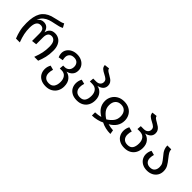

<svg xmlns="http://www.w3.org/2000/svg" viewBox="143 -1875 3216 3216"><g transform="rotate(45 1750.5 -267.5)"><path d="M62 -308Q62 -468 113 -557Q164 -646 278 -684Q307 -693 380 -710Q430 -720 461.5 -729Q493 -738 514 -751L553 -682Q525 -666 491.5 -656.5Q458 -647 407 -637Q340 -624 298 -610Q251 -594 209 -560Q167 -526 148 -465Q173 -501 199.5 -514Q226 -527 258 -527Q361 -527 387 -410Q410 -527 526 -527Q577 -527 619 -501.5Q661 -476 685.5 -424.5Q710 -373 710 -298Q710 -209 693 -139Q676 -69 648 0H556Q589 -87 603 -154Q617 -221 617 -297Q617 -382 588.5 -417.5Q560 -453 518 -453Q430 -453 430 -334V-172L342 -162V-334Q342 -401 319.5 -427Q297 -453 257 -453Q155 -453 155 -289Q155 -217 168.5 -151Q182 -85 214 0H123Q95 -69 78.5 -140.5Q62 -212 62 -308Z M1263 -4Q1263 57 1236.5 107Q1210 157 1159 186.5Q1108 216 1040 216Q969 216 920 189.5Q871 163 847.5 119Q824 75 824 22Q824 -9 831.5 -35.5Q839 -62 854 -90L932 -69Q917 -22 917 20Q917 76 948.5 109Q980 142 1040 142Q1106 142 1136 99Q1166 56 1166 -15Q1166 -80 1134 -122.5Q1102 -165 1038 -165H996L1002 -239H1040Q1085 -239 1116.5 -269.5Q1148 -300 1148 -355Q1148 -403 1120 -434Q1092 -465 1037 -465Q982 -465 953.5 -435.5Q925 -406 925 -360Q925 -334 934 -298L851 -283Q832 -324 832 -366Q832 -415 858.5 -454.5Q885 -494 931.5 -516.5Q978 -539 1037 -539Q1097 -539 1144 -515.5Q1191 -492 1217 -451.5Q1243 -411 1243 -361Q1243 -299 1207.5 -260Q1172 -221 1113 -207Q1176 -196 1219.5 -144.5Q1263 -93 1263 -4Z M1796 -210Q1796 -144 1769.5 -93.5Q1743 -43 1693 -14.5Q1643 14 1575 14Q1504 14 1455.5 -12.5Q1407 -39 1383.5 -83Q1360 -127 1360 -180Q1360 -237 1389 -292L1468 -271Q1453 -229 1453 -182Q1453 -126 1484.5 -93Q1516 -60 1575 -60Q1640 -60 1668.5 -101Q1697 -142 1697 -217Q1697 -284 1663 -325.5Q1629 -367 1560 -367H1506L1512 -441H1580Q1628 -441 1654.5 -465Q1681 -489 1681 -527Q1681 -561 1659.5 -581Q1638 -601 1594 -623Q1545 -647 1518.5 -671Q1492 -695 1489 -739L1579 -749Q1582 -726 1600.5 -711Q1619 -696 1659 -674Q1696 -653 1718.5 -636.5Q1741 -620 1757 -594.5Q1773 -569 1773 -533Q1773 -434 1649 -404Q1710 -394 1753 -343Q1796 -292 1796 -210Z M2151 -539Q2224 -539 2277 -509Q2330 -479 2357.5 -428Q2385 -377 2385 -316Q2385 -168 2235 -83Q2266 -74 2301 -68.5Q2336 -63 2359 -63L2371 12Q2247 12 2149 -39Q2113 -18 2050.5 -3Q1988 12 1934 12V-63Q1959 -63 1997 -68.5Q2035 -74 2062 -83Q1915 -167 1915 -315Q1915 -374 1943.5 -425.5Q1972 -477 2025.5 -508Q2079 -539 2151 -539ZM2150 -112Q2209 -149 2247.5 -197.5Q2286 -246 2286 -316Q2286 -385 2250.5 -425Q2215 -465 2151 -465Q2086 -465 2050 -424.5Q2014 -384 2014 -315Q2014 -245 2052 -197Q2090 -149 2150 -112Z M2923 -210Q2923 -144 2896.5 -93.5Q2870 -43 2820 -14.5Q2770 14 2702 14Q2631 14 2582.5 -12.5Q2534 -39 2510.5 -83Q2487 -127 2487 -180Q2487 -237 2516 -292L2595 -271Q2580 -229 2580 -182Q2580 -126 2611.5 -93Q2643 -60 2702 -60Q2767 -60 2795.5 -101Q2824 -142 2824 -217Q2824 -284 2790 -325.5Q2756 -367 2687 -367H2633L2639 -441H2707Q2755 -441 2781.5 -465Q2808 -489 2808 -527Q2808 -561 2786.5 -581Q2765 -601 2721 -623Q2672 -647 2645.5 -671Q2619 -695 2616 -739L2706 -749Q2709 -726 2727.5 -711Q2746 -696 2786 -674Q2823 -653 2845.5 -636.5Q2868 -620 2884 -594.5Q2900 -569 2900 -533Q2900 -434 2776 -404Q2837 -394 2880 -343Q2923 -292 2923 -210Z M3347 -385Q3394 -327 3419 -282Q3444 -237 3444 -178Q3444 -120 3416.5 -76.5Q3389 -33 3342 -9.5Q3295 14 3236 14Q3170 14 3123.5 -12Q3077 -38 3053.5 -79.5Q3030 -121 3030 -169Q3030 -225 3058 -276L3136 -255Q3123 -216 3123 -172Q3123 -121 3153 -90.5Q3183 -60 3236 -60Q3292 -60 3319.5 -93Q3347 -126 3347 -180Q3347 -225 3328.5 -257.5Q3310 -290 3270 -338Q3241 -372 3223.5 -396.5Q3206 -421 3194 -453.5Q3182 -486 3182 -527H3274Q3274 -492 3292 -461.5Q3310 -431 3347 -385Z"/></g></svg>

Font: FiraGO
Style: Regular
Weight: 400
Designer: bBox Type
Foundry: bBox Type GmbH
Version: Version 1.001;April 20, 2020;FontCreator 12.0.0.2555 64-bit